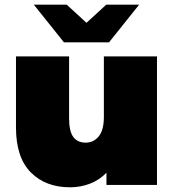

<svg xmlns="http://www.w3.org/2000/svg" viewBox="-20 -787 738 817"><path d="M648 -547H422V-290C422 -252 414.7 -224.2 400 -206.5C385.3 -188.8 367 -180 345 -180C321.7 -180 304 -188 292 -204C280 -220 274 -246.7 274 -284V-547H48V-245C48 -159.7 69 -95.8 111 -53.5C153 -11.2 208.7 10 278 10C308 10 336.3 4.8 363 -5.5C389.7 -15.8 413 -31.3 433 -52V0H648ZM572 -767H432L348 -690L264 -767H124L252 -607H444Z"/></svg>

Font: Montserrat Custom Black
Style: Regular
Weight: 900
Designer: Julieta Ulanovsky
Foundry: Julieta Ulanovsky
Version: Version 7.200